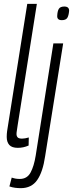

<svg xmlns="http://www.w3.org/2000/svg" viewBox="-20 -760 380 1000"><path d="M122 -740H172L72 -108Q70 -92 68 -81Q66 -70 66 -62Q66 -51 72 -44.5Q78 -38 95 -38Q109 -38 130 -44L129 -2Q102 10 73 10Q42 10 28.5 -5Q15 -20 15 -47Q15 -54 15.5 -62Q16 -70 17 -77ZM315 -726Q340 -726 340 -704Q338 -679 330.5 -667Q323 -655 302 -655Q277 -655 278 -677Q279 -702 286.5 -714Q294 -726 315 -726ZM309 -534 215 54Q203 136 173.5 178Q144 220 88 220Q74 220 58.5 218Q43 216 29 211L41 165Q53 169 62.5 170.5Q72 172 83 172Q121 172 139 139Q157 106 166 50L258 -534Z"/></svg>

Font: Georama Condensed Light
Style: Italic
Weight: 300
Width: 3
Italic angle: -9°
Designer: Jean-Baptiste Levee
Foundry: Production Type
Version: Version 1.000